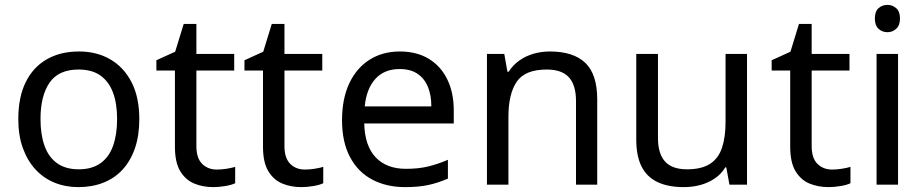

<svg xmlns="http://www.w3.org/2000/svg" viewBox="-20 -757 3786 787"><path d="M551 -269Q551 -202 533.5 -150.5Q516 -99 483.5 -63Q451 -27 404.5 -8.5Q358 10 301 10Q248 10 203 -8.5Q158 -27 125 -63Q92 -99 73.5 -150.5Q55 -202 55 -269Q55 -358 85 -419.5Q115 -481 171 -513.5Q227 -546 304 -546Q377 -546 432.5 -513.5Q488 -481 519.5 -419.5Q551 -358 551 -269ZM146 -269Q146 -206 162.5 -159.5Q179 -113 214 -88Q249 -63 303 -63Q357 -63 392 -88Q427 -113 443.5 -159.5Q460 -206 460 -269Q460 -333 443 -378Q426 -423 391.5 -447.5Q357 -472 302 -472Q220 -472 183 -418Q146 -364 146 -269Z M869 -62Q889 -62 910 -65.5Q931 -69 944 -73V-6Q930 1 904 5.5Q878 10 854 10Q812 10 776.5 -4.5Q741 -19 719 -55Q697 -91 697 -156V-468H621V-510L698 -545L733 -659H785V-536H940V-468H785V-158Q785 -109 808.5 -85.5Q832 -62 869 -62Z M1230 -62Q1250 -62 1271 -65.5Q1292 -69 1305 -73V-6Q1291 1 1265 5.5Q1239 10 1215 10Q1173 10 1137.5 -4.5Q1102 -19 1080 -55Q1058 -91 1058 -156V-468H982V-510L1059 -545L1094 -659H1146V-536H1301V-468H1146V-158Q1146 -109 1169.5 -85.5Q1193 -62 1230 -62Z M1619 -546Q1688 -546 1737.5 -516Q1787 -486 1813.5 -431.5Q1840 -377 1840 -304V-251H1473Q1475 -160 1519.5 -112.5Q1564 -65 1644 -65Q1695 -65 1734.5 -74.5Q1774 -84 1816 -102V-25Q1775 -7 1735 1.5Q1695 10 1640 10Q1564 10 1505.5 -21Q1447 -52 1414.5 -113.5Q1382 -175 1382 -264Q1382 -352 1411.5 -415Q1441 -478 1494.5 -512Q1548 -546 1619 -546ZM1618 -474Q1555 -474 1518.5 -433.5Q1482 -393 1475 -321H1748Q1748 -367 1734 -401Q1720 -435 1691.5 -454.5Q1663 -474 1618 -474Z M2234 -546Q2330 -546 2379 -499.5Q2428 -453 2428 -349V0H2341V-343Q2341 -408 2312 -440Q2283 -472 2221 -472Q2132 -472 2098 -422Q2064 -372 2064 -278V0H1976V-536H2047L2060 -463H2065Q2083 -491 2109.5 -509.5Q2136 -528 2168 -537Q2200 -546 2234 -546Z M3042 -536V0H2970L2957 -71H2953Q2936 -43 2909 -25Q2882 -7 2850 1.5Q2818 10 2783 10Q2719 10 2675.5 -10.5Q2632 -31 2610 -74Q2588 -117 2588 -185V-536H2677V-191Q2677 -127 2706 -95Q2735 -63 2796 -63Q2856 -63 2890.5 -85.5Q2925 -108 2939.5 -151.5Q2954 -195 2954 -257V-536Z M3391 -62Q3411 -62 3432 -65.5Q3453 -69 3466 -73V-6Q3452 1 3426 5.5Q3400 10 3376 10Q3334 10 3298.5 -4.5Q3263 -19 3241 -55Q3219 -91 3219 -156V-468H3143V-510L3220 -545L3255 -659H3307V-536H3462V-468H3307V-158Q3307 -109 3330.5 -85.5Q3354 -62 3391 -62Z M3661 -536V0H3573V-536ZM3618 -737Q3638 -737 3653.5 -723.5Q3669 -710 3669 -681Q3669 -653 3653.5 -639Q3638 -625 3618 -625Q3596 -625 3581 -639Q3566 -653 3566 -681Q3566 -710 3581 -723.5Q3596 -737 3618 -737Z"/></svg>

Font: ubangla25
Style: Book
Weight: 400
Designer: Jelle Bosma - Monotype Design Team
Foundry: Monotype Imaging Inc.
Version: Version 2.003